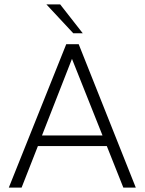

<svg xmlns="http://www.w3.org/2000/svg" viewBox="-20 -851 656 871"><path d="M190.5 -831H253L355.5 -700H312.5ZM596 0H539.5L464.5 -188.5H152L78 0H20L280.5 -650.5H337ZM306.5 -584 170.5 -236.5H445Z"/></svg>

Font: Overused Grotesk Light
Style: Regular
Weight: 300
Version: Version 0.004